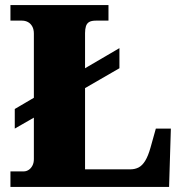

<svg xmlns="http://www.w3.org/2000/svg" viewBox="-20 -734 717 754"><path d="M21 0V-61H74Q83 -61 92 -66.5Q101 -72 107 -83Q113 -94 113 -109V-272L38 -229V-306L113 -350V-602Q113 -619 106.5 -630.5Q100 -642 89.5 -647.5Q79 -653 66 -653H21V-714H406V-653H357Q339 -653 330 -647.5Q321 -642 317.5 -631Q314 -620 314 -604V-466L449 -545V-466L314 -388V-69H492Q510 -69 524.5 -76.5Q539 -84 550.5 -103Q562 -122 571 -154L592 -229H651L644 0Z"/></svg>

Font: Noto Serif Tibetan Black
Style: Regular
Weight: 900
Version: Version 2.103